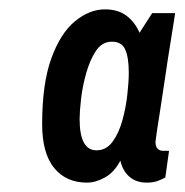

<svg xmlns="http://www.w3.org/2000/svg" viewBox="-20 -752 394 410"><path d="M166 -362Q121 -362 95.5 -393.5Q70 -425 70 -487Q70 -573 89.5 -627Q109 -681 140 -706.5Q171 -732 204 -732Q232 -732 250 -718.5Q268 -705 278 -682L305 -724H354Q354 -724 351 -704.5Q348 -685 343 -654.5Q338 -624 333 -589Q328 -554 323 -523Q318 -492 315 -471.5Q312 -451 312 -449Q312 -439 316.5 -434.5Q321 -430 328 -430H341L333 -373Q326 -369 316.5 -365.5Q307 -362 293 -362Q271 -362 256.5 -374.5Q242 -387 237 -409Q224 -384 204 -373Q184 -362 166 -362ZM186 -431Q207 -431 220.5 -449.5Q234 -468 241.5 -495.5Q249 -523 252 -550.5Q255 -578 255 -597Q255 -629 247.5 -646Q240 -663 219 -663Q198 -663 185 -643.5Q172 -624 164 -595.5Q156 -567 153 -540Q150 -513 150 -498Q150 -431 186 -431Z"/></svg>

Font: Archivo Narrow
Style: Bold Italic
Weight: 700
Italic angle: -8°
Designer: Hector Gatti
Foundry: Omnibus-Type
Version: Version 3.002